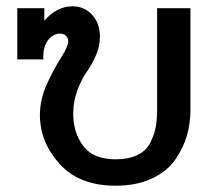

<svg xmlns="http://www.w3.org/2000/svg" viewBox="-20 -581 683 611"><path d="M197 -449Q197 -460 190 -467Q183 -474 171 -474Q148 -474 132 -452Q116 -430 118 -392H35V-555H121V-515Q161 -561 211 -561Q248 -561 273 -534Q298 -507 298 -464Q298 -433 284.5 -403Q271 -373 255.5 -351.5Q240 -330 226.5 -294.5Q213 -259 213 -219Q213 -159 245 -116.5Q277 -74 348 -74Q389 -74 417 -87.5Q445 -101 458 -126.5Q471 -152 475.5 -176.5Q480 -201 480 -234V-555H586V-230Q586 -188 574.5 -148.5Q563 -109 537 -72Q511 -35 462.5 -12.5Q414 10 348 10Q232 10 169.5 -59.5Q107 -129 107 -215Q107 -265 129.5 -314Q152 -363 174.5 -398Q197 -433 197 -449Z"/></svg>

Font: LT Superior Semi-bold
Style: Regular
Weight: 600
Designer: Daniel Lyons
Foundry: LyonsType
Version: Version 1.0